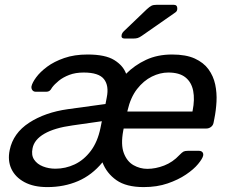

<svg xmlns="http://www.w3.org/2000/svg" viewBox="-20 -752 931 782"><path d="M172.7 10Q116.9 10 79.5 -10.2Q42.1 -30.4 26.3 -64.3Q10.5 -98.3 19.5 -140.9Q33.7 -209.8 98.6 -252.1Q163.6 -294.4 256.8 -307.4L409.7 -328.4L414.8 -355Q424.6 -402.9 403.4 -429.8Q382.3 -456.6 320.8 -456.6Q287.6 -456.6 262.3 -447Q237.1 -437.4 219.7 -423.3Q202.3 -409.2 192 -395.4Q186.9 -385.6 181.6 -382Q176.2 -378.3 168.7 -378.3H126Q116.8 -378.3 111.9 -384.7Q107 -391.1 108.2 -400.3Q111.4 -415.3 127.4 -437.1Q143.4 -458.9 171.8 -480.1Q200.2 -501.3 241.5 -515.6Q282.8 -530 336.6 -530Q408.8 -530 445.2 -507.5Q481.6 -485 493.7 -451.6Q528.1 -486.4 574.7 -508.2Q621.2 -530 680.7 -530Q737.2 -530 773.3 -513.6Q809.4 -497.1 829.3 -469.6Q849.2 -442.1 856.5 -408.1Q863.7 -374.1 861.8 -338Q859.8 -302 853.2 -269.4L849.7 -251.6Q847.7 -241.4 839.3 -235Q830.9 -228.6 820.7 -228.6H483.7L481.9 -219.6Q471.4 -163 484.2 -128.8Q497 -94.6 523.5 -79.4Q550 -64.3 580.2 -64.3Q613.6 -64.3 648.7 -77.8Q683.7 -91.4 710.8 -120.5Q721.8 -131.9 727.8 -134.8Q733.9 -137.7 745.1 -137.7H790.3Q799.5 -137.7 804.4 -132.2Q809.3 -126.6 807.3 -117.4Q804.1 -104.9 786.6 -83.7Q769.1 -62.4 737.5 -41.1Q705.9 -19.7 662.7 -4.9Q619.4 10 565.1 10Q494.3 10 454.3 -18.1Q414.3 -46.2 397.3 -90.8Q354.7 -38.8 297.9 -14.4Q241.1 10 172.7 10ZM205.7 -64.9Q246.9 -64.9 284.4 -82.6Q321.9 -100.4 349.8 -137.4Q377.6 -174.4 389.1 -230.4L394.8 -258.3L275.1 -241.2Q201.8 -231.1 160.7 -207.3Q119.5 -183.5 112.6 -148.1Q106.7 -120 119.1 -101.7Q131.4 -83.4 154.9 -74.2Q178.3 -64.9 205.7 -64.9ZM498.6 -297.6H763.8L764.6 -301.6Q773.6 -346.9 766.8 -382Q760 -417 735.4 -436.8Q710.8 -456.6 665.3 -456.6Q632 -456.6 598.5 -440.1Q564.9 -423.5 538.2 -389.3Q511.6 -355.1 499.4 -301.6ZM487.8 -595Q471.8 -595 475.6 -611Q477.6 -618.2 483.6 -624L577.9 -714.3Q589.5 -724.9 597.1 -728.7Q604.7 -732.5 618.9 -732.5H687.1Q702.7 -732.5 702.1 -716.6Q701.9 -706.3 694.1 -701.3L557.9 -606.3Q547.9 -599.3 540.7 -597.2Q533.6 -595 522.4 -595Z"/></svg>

Font: Rubik Light
Style: Italic
Weight: 300
Italic angle: -12°
Designer: Hubert and Fischer
Foundry: Hubert and Fischer
Version: Version 2.300;gftools[0.9.30]